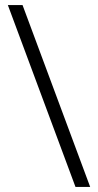

<svg xmlns="http://www.w3.org/2000/svg" viewBox="-20 -736 388 758"><path d="M69 -716 336 2H278L11 -716Z"/></svg>

Font: Noto Sans Hebrew Thin Light
Style: Regular
Weight: 300
Version: Version 3.001